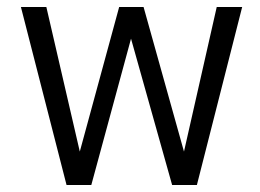

<svg xmlns="http://www.w3.org/2000/svg" viewBox="-20 -547 747 551"><path d="M545 -16H474L356 -436L242 -16H171L40 -527H113L209 -112L322 -527H392L508 -112L602 -527H675Z"/></svg>

Font: Ekushey Sumon
Style: Regular
Weight: 400
Designer: Al Mamun Sumon
Foundry: Al Mamun Sumon
Version: Version 1.0